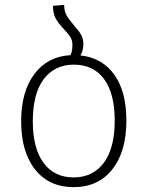

<svg xmlns="http://www.w3.org/2000/svg" viewBox="-20 -759 607 790"><path d="M500 -263Q500 -135 442 -62Q384 11 283 11Q182 11 124.5 -61.5Q67 -134 67 -260Q67 -382 121.5 -454.5Q176 -527 270 -532Q278 -548 278 -574Q278 -593 269.5 -606.5Q261 -620 243 -639Q221 -662 209.5 -682.5Q198 -703 198 -735L244 -739Q244 -713 254 -695.5Q264 -678 285 -654Q304 -633 313.5 -616.5Q323 -600 323 -577Q323 -552 311 -531Q401 -521 450.5 -451.5Q500 -382 500 -263ZM452 -263Q452 -375 408 -434Q364 -493 284 -493Q205 -493 160 -433.5Q115 -374 115 -260Q115 -149 159 -89Q203 -29 283 -29Q362 -29 407 -89Q452 -149 452 -263Z"/></svg>

Font: FiraGO ExtraLight
Style: Regular
Weight: 200
Designer: bBox Type
Foundry: bBox Type GmbH
Version: Version 1.001